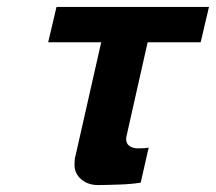

<svg xmlns="http://www.w3.org/2000/svg" viewBox="-20 -520 623 554"><path d="M406 -398 345 -127Q344 -124 344 -119Q344 -105 354 -98.5Q364 -92 376 -92H385Q391 -92 397 -92.5Q403 -93 409 -94L386 7Q374 9 358 10.5Q342 12 324.5 12.5Q307 13 291 13.5Q275 14 263 14Q234 14 214.5 -2.5Q195 -19 195 -44Q195 -49 195.5 -57.5Q196 -66 198 -71L272 -398H119L143 -500H583L559 -398Z"/></svg>

Font: Perun
Style: Bold Italic
Weight: 700
Italic angle: -12°
Foundry: Copyright (c) Stefan Peev, Context Ltd, 2016
Version: Version 1.027